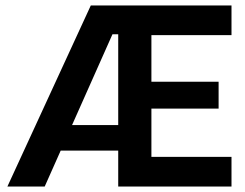

<svg xmlns="http://www.w3.org/2000/svg" viewBox="-20 -680 892 700"><path d="M7 0 311 -660H492L412 -555H390L143 0ZM134 -131V-224H442V-131ZM491 0V-108H824V0ZM411 0V-660H532V0ZM491 -284V-382H777V-284ZM491 -552V-660H824V-552Z"/></svg>

Font: Bricolage Grotesque 96pt ExtraBold 96pt SemiBold
Style: Regular
Weight: 600
Version: Version 1.001;gftools[0.9.33.dev8+g029e19f]